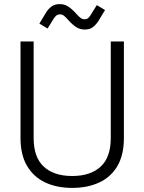

<svg xmlns="http://www.w3.org/2000/svg" viewBox="-20 -902 704 936"><path d="M332 14Q257 14 200.5 -12.5Q144 -39 112 -93Q80 -147 80 -229V-700H144V-229Q144 -135 193.5 -89.5Q243 -44 332 -44Q421 -44 470.5 -89.5Q520 -135 520 -229V-700H584V-229Q584 -147 552.5 -93Q521 -39 464 -12.5Q407 14 332 14ZM212 -763 172 -787 204 -840Q214 -857 230 -869.5Q246 -882 271 -882Q294 -882 312 -870.5Q330 -859 350 -837Q364 -821 373 -814.5Q382 -808 392 -808Q403 -808 409.5 -813.5Q416 -819 422 -829L452 -877L492 -853L460 -800Q450 -784 434.5 -771Q419 -758 393 -758Q370 -758 352 -769.5Q334 -781 314 -803Q300 -819 291.5 -825.5Q283 -832 272 -832Q262 -832 254.5 -826Q247 -820 241 -810Z"/></svg>

Font: Space Grotesk Light Light
Style: Regular
Weight: 300
Version: Version 2.000